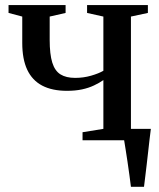

<svg xmlns="http://www.w3.org/2000/svg" viewBox="-20 -542 615 742"><path d="M486 180Q483.5 159 480 133.8Q476.5 108.5 472.8 83.2Q469 58 465.5 35.8Q462 13.5 459.5 -1.5L426.5 -44H563Q560.5 -24.5 557.8 -1.8Q555 21 552.5 45.2Q550 69.5 547 93.2Q544 117 541.5 139.2Q539 161.5 536.5 180ZM299 0V-31L379.5 -44V-232.5Q364 -221.5 343.2 -211.8Q322.5 -202 296.8 -196.5Q271 -191 239 -191Q181.5 -191 143 -211.2Q104.5 -231.5 85.2 -272.5Q66 -313.5 66 -376V-478L13 -492V-522.5H233.5V-492L172 -478V-388Q172 -332.5 182 -300.2Q192 -268 213.8 -254.5Q235.5 -241 270.5 -241Q302.5 -241 332 -249.5Q361.5 -258 379.5 -268.5V-478L316.5 -492V-522.5H551.5V-492L486 -478V-44L552.5 -31V0Z"/></svg>

Font: Merriweather 96pt Medium
Style: Regular
Weight: 500
Version: Version 2.100